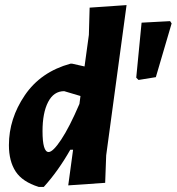

<svg xmlns="http://www.w3.org/2000/svg" viewBox="-20 -724 694 754"><path d="M263 -474 312 -463 329 -587 332 -694 477 -704 397 -114 393 -6 248 4 267 -136H256Q209 -53 152 10H132Q68 -10 41.5 -50.5Q15 -91 15 -154Q15 -258 77.5 -350Q140 -442 257 -474ZM648 -641 654 -632 592 -421 524 -410 515 -419 536 -635ZM147 -209Q147 -127 171 -127Q188 -127 220.5 -176Q253 -225 292 -316L296 -347L232 -366Q191 -366 169 -323.5Q147 -281 147 -209Z"/></svg>

Font: Alegreya Sans ExtraBold
Style: Italic
Weight: 800
Italic angle: -7°
Designer: Juan Pablo del Peral
Foundry: Huerta Tipografica
Version: Version 2.007